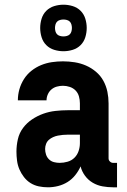

<svg xmlns="http://www.w3.org/2000/svg" viewBox="-20 -789 540 817"><path d="M184 8Q164 8 145 4Q126 0 110 -10Q94 -20 82 -35.5Q70 -51 62.5 -68.5Q55 -86 52.5 -105.5Q50 -125 50 -144Q50 -170 56 -196.5Q62 -223 78 -244.5Q94 -266 116.5 -281Q139 -296 164 -305Q189 -314 216 -317Q243 -320 269 -320H320V-349Q320 -364 316 -378.5Q312 -393 302 -403.5Q292 -414 277.5 -419Q263 -424 248 -424Q235 -424 222 -420.5Q209 -417 199 -408.5Q189 -400 183.5 -387.5Q178 -375 178 -362H56Q56 -386 62.5 -409Q69 -432 82 -452.5Q95 -473 114 -488Q133 -503 155 -512Q177 -521 200.5 -524.5Q224 -528 248 -528Q273 -528 298 -524Q323 -520 346 -510Q369 -500 388.5 -483.5Q408 -467 420 -445Q432 -423 437 -398.5Q442 -374 442 -349V-115Q442 -107 448 -101.5Q454 -96 461 -96H478V8H461Q439 8 416.5 4Q394 0 374.5 -11.5Q355 -23 341.5 -41.5Q328 -60 323 -81Q314 -61 300 -43.5Q286 -26 267.5 -14.5Q249 -3 227.5 2.5Q206 8 184 8ZM234 -96Q251 -96 268 -101Q285 -106 297 -118Q309 -130 314.5 -146.5Q320 -163 320 -180V-216H269Q258 -216 247.5 -215Q237 -214 226.5 -212Q216 -210 206 -205.5Q196 -201 188 -194Q180 -187 176 -176.5Q172 -166 172 -155Q172 -143 176 -131Q180 -119 189 -110.5Q198 -102 210 -99Q222 -96 234 -96ZM250 -571Q230 -571 210.5 -577Q191 -583 177 -597Q163 -611 157 -630.5Q151 -650 151 -670Q151 -690 157 -709.5Q163 -729 177 -743Q191 -757 210.5 -763Q230 -769 250 -769Q270 -769 289.5 -763Q309 -757 323 -743Q337 -729 343 -709.5Q349 -690 349 -670Q349 -650 343 -630.5Q337 -611 323 -597Q309 -583 289.5 -577Q270 -571 250 -571ZM250 -634Q257 -634 264.5 -636Q272 -638 277 -643Q282 -648 284 -655.5Q286 -663 286 -670Q286 -677 284 -684.5Q282 -692 277 -697Q272 -702 264.5 -704Q257 -706 250 -706Q243 -706 235.5 -704Q228 -702 223 -697Q218 -692 216 -684.5Q214 -677 214 -670Q214 -663 216 -655.5Q218 -648 223 -643Q228 -638 235.5 -636Q243 -634 250 -634Z"/></svg>

Font: Iosevka SS18 Extrabold
Style: Regular
Weight: 800
Monospace: yes
Designer: Belleve Invis
Foundry: Belleve Invis
Version: Version 25.1.1; ttfautohint (v1.8.4)